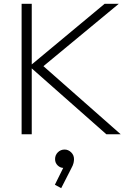

<svg xmlns="http://www.w3.org/2000/svg" viewBox="-20 -702 693 1004"><path d="M536 0 134 -355 527 -682H601L189 -341V-372L611 0ZM93 0V-682H146V0ZM300 282 267 264 318 161 338 157Q335 165 328.5 170.5Q322 176 312 176Q295 176 281.5 163Q268 150 268 130Q268 109 282.5 94.5Q297 80 318 80Q337 80 352 94.5Q367 109 367 130Q367 139 364.5 150.5Q362 162 352 180Z"/></svg>

Font: Outfit Thin ExtraLight
Style: Regular
Weight: 250
Version: Version 1.100;gftools[0.9.27]